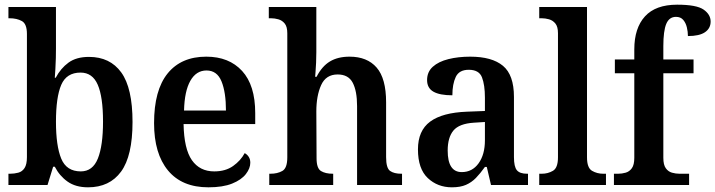

<svg xmlns="http://www.w3.org/2000/svg" viewBox="-20 -790 3055 820"><path d="M356 10Q303 10 268.5 -14.5Q234 -39 214 -78H207L183 0H16V-48H23Q41 -48 58 -52.5Q75 -57 85 -72.5Q95 -88 95 -119V-645Q95 -688 73.5 -700Q52 -712 21 -712H16V-760H219V-583Q219 -566 218.5 -542Q218 -518 216.5 -495Q215 -472 214 -458H218Q239 -498 272.5 -522.5Q306 -547 360 -547Q450 -547 498 -480.5Q546 -414 546 -269Q546 -124 497 -57Q448 10 356 10ZM325 -58Q376 -58 398 -113Q420 -168 420 -271Q420 -376 397.5 -428Q375 -480 324 -480Q264 -480 241.5 -427.5Q219 -375 219 -270Q219 -167 241.5 -112.5Q264 -58 325 -58Z M870 10Q757 10 697.5 -62Q638 -134 638 -264Q638 -405 696 -476.5Q754 -548 861 -548Q958 -548 1014 -487Q1070 -426 1070 -307V-260H764Q766 -154 799.5 -106Q833 -58 895 -58Q943 -58 975.5 -81Q1008 -104 1025 -136Q1035 -131 1042 -120.5Q1049 -110 1049 -95Q1049 -71 1030 -46.5Q1011 -22 971.5 -6Q932 10 870 10ZM945 -318Q945 -396 926 -442.5Q907 -489 862 -489Q818 -489 793 -445Q768 -401 766 -318Z M1130 0V-48H1135Q1165 -48 1186 -60Q1207 -72 1207 -118V-648Q1207 -676 1196 -689.5Q1185 -703 1169 -707.5Q1153 -712 1138 -712H1128V-760H1331V-567Q1331 -546 1330 -522.5Q1329 -499 1327.5 -482Q1326 -465 1326 -462H1332Q1355 -507 1389 -527.5Q1423 -548 1473 -548Q1548 -548 1588.5 -501.5Q1629 -455 1629 -353V-119Q1629 -72 1646 -60Q1663 -48 1694 -48H1697V0H1505V-337Q1505 -401 1486.5 -436.5Q1468 -472 1422 -472Q1372 -472 1351.5 -426.5Q1331 -381 1331 -314L1332 -114Q1332 -71 1351 -59.5Q1370 -48 1401 -48H1403V0Z M1910 10Q1849 10 1807 -29.5Q1765 -69 1765 -152Q1765 -232 1817 -270.5Q1869 -309 1974 -313L2051 -316V-373Q2051 -427 2038.5 -459.5Q2026 -492 1982 -492Q1941 -492 1926.5 -461.5Q1912 -431 1912 -383Q1858 -383 1831 -398.5Q1804 -414 1804 -448Q1804 -483 1828.5 -505Q1853 -527 1895 -537.5Q1937 -548 1988 -548Q2081 -548 2128 -509Q2175 -470 2175 -376V-119Q2175 -78 2187.5 -63Q2200 -48 2231 -48H2235V0H2077L2059 -77H2051Q2031 -49 2012.5 -30Q1994 -11 1970 -0.5Q1946 10 1910 10ZM1952 -55Q1997 -55 2024 -92.5Q2051 -130 2051 -191V-269L2004 -266Q1941 -262 1916.5 -232.5Q1892 -203 1892 -147Q1892 -55 1952 -55Z M2283 0V-48H2294Q2320 -48 2341.5 -60.5Q2363 -73 2363 -118V-648Q2363 -676 2352 -689.5Q2341 -703 2325 -707.5Q2309 -712 2294 -712H2283V-760H2487V-118Q2487 -73 2508.5 -60.5Q2530 -48 2556 -48H2568V0Z M2602 0V-48H2620Q2636 -48 2652 -52.5Q2668 -57 2678.5 -71.5Q2689 -86 2689 -116V-477H2606V-536H2689V-579Q2689 -670 2734.5 -720Q2780 -770 2872 -770Q2955 -770 2985 -749Q3015 -728 3015 -698Q3015 -669 2991 -652.5Q2967 -636 2918 -636Q2918 -654 2913.5 -673Q2909 -692 2898 -705Q2887 -718 2867 -718Q2838 -718 2825.5 -688Q2813 -658 2813 -593V-536H2942V-477H2813V-116Q2813 -86 2823.5 -71.5Q2834 -57 2850 -52.5Q2866 -48 2882 -48H2923V0Z"/></svg>

Font: Noto Serif Tamil SemiCondensed SemiBold
Style: Regular
Weight: 600
Width: 4
Designer: Indian Type Foundry, Tom Grace, and the Monotype Design Team
Foundry: Monotype Imaging Inc.
Version: Version 2.004; ttfautohint (v1.8.4.7-5d5b)